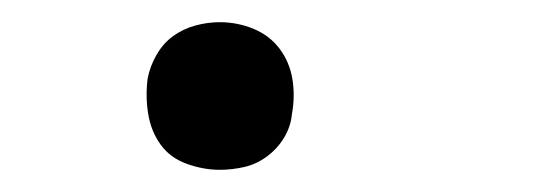

<svg xmlns="http://www.w3.org/2000/svg" viewBox="-20 -145 490 173"><path d="M178 8Q163 8 148 2.5Q133 -3 124.5 -15Q116 -27 113.5 -42.5Q111 -58 113 -74Q115 -85 121 -95.5Q127 -106 136 -112.5Q145 -119 156 -122Q167 -125 178 -125Q194 -125 208.5 -119Q223 -113 232 -101Q241 -89 243.5 -73.5Q246 -58 243 -42Q242 -31 236 -21Q230 -11 220.5 -4Q211 3 200 5.5Q189 8 178 8Z"/></svg>

Font: Iosevka Etoile Light Oblique
Style: Regular
Weight: 300
Italic angle: -9°
Designer: Belleve Invis
Foundry: Belleve Invis
Version: Version 15.5.2; ttfautohint (v1.8.4)